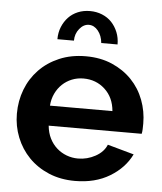

<svg xmlns="http://www.w3.org/2000/svg" viewBox="-53 -776 705 833"><g transform="rotate(5 299.5 -360.0)"><path d="M306 -670Q283 -670 265 -648Q247 -626 247 -596H175Q175 -625 185 -649.5Q195 -674 212 -692Q229 -710 253 -720Q277 -730 306 -730Q334 -730 358.5 -720Q383 -710 400 -692Q417 -674 427 -649.5Q437 -625 437 -596H366Q363 -628 346 -649Q329 -670 306 -670ZM304 10Q241 10 190 -11.5Q139 -33 103 -70Q67 -107 47.5 -156Q28 -205 28 -259Q28 -315 47 -364.5Q66 -414 102 -451.5Q138 -489 189.5 -511Q241 -533 305 -533Q369 -533 419.5 -511Q470 -489 505.5 -452Q541 -415 559.5 -366Q578 -317 578 -264Q578 -251 577.5 -239Q577 -227 575 -219H170Q173 -188 185 -164Q197 -140 216 -123Q235 -106 259 -97Q283 -88 309 -88Q349 -88 384.5 -107.5Q420 -127 433 -159L548 -127Q519 -67 455.5 -28.5Q392 10 304 10ZM440 -306Q435 -365 396.5 -400.5Q358 -436 303 -436Q276 -436 252.5 -426.5Q229 -417 211 -400Q193 -383 181.5 -359Q170 -335 168 -306Z"/></g></svg>

Font: PTCRaleway
Style: Bold
Weight: 700
Designer: Matt McInerney, Pablo Impallari, Rodrigo Fuenzalida
Foundry: Matt McInerney, Pablo Impallari, Rodrigo Fuenzalida
Version: Version 3.000g; ttfautohint (v1.5) -l 8 -r 28 -G 28 -x 14 -D